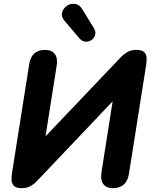

<svg xmlns="http://www.w3.org/2000/svg" viewBox="-20 -975 793 1004"><path d="M94 9Q64 9 52.5 -3.5Q41 -16 40.5 -33Q40 -50 42 -65L133 -641Q139 -678 160 -696Q181 -714 214 -714Q252 -714 267.5 -691.5Q283 -669 276 -629L218 -262L614 -678Q626 -691 645.5 -702.5Q665 -714 693 -714Q723 -714 734.5 -702Q746 -690 746.5 -673Q747 -656 745 -640L654 -64Q648 -28 626.5 -9.5Q605 9 573 9Q535 9 519.5 -13.5Q504 -36 511 -77L569 -445L171 -26Q158 -12 139 -1.5Q120 9 94 9ZM396 -774 320 -863Q299 -886 304.5 -908.5Q310 -931 329.5 -944.5Q349 -958 373 -954.5Q397 -951 413 -922L471 -828Q482 -809 477.5 -792.5Q473 -776 459 -766Q445 -756 427.5 -757Q410 -758 396 -774Z"/></svg>

Font: Nunito ExtraBold
Style: Italic
Weight: 800
Italic angle: -9°
Designer: Vernon Adams
Foundry: Vernon Adams
Version: Version 3.601; ttfautohint (v1.8.2.53-6de2)